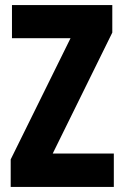

<svg xmlns="http://www.w3.org/2000/svg" viewBox="-20 -734 488 754"><path d="M427 0H22V-108L257 -584H27V-714H421V-606L187 -131H427Z"/></svg>

Font: Noto Sans Lao Looped ExtraCondensed ExtraBold
Style: Regular
Weight: 800
Width: 2
Designer: Mark Frömberg, Ben Mitchell
Foundry: The Fontpad Ltd
Version: Version 1.002; ttfautohint (v1.8.4.7-5d5b)